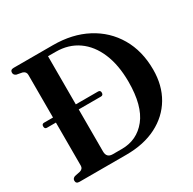

<svg xmlns="http://www.w3.org/2000/svg" viewBox="-154 -860 1028 1021"><g transform="rotate(-30 360.0 -350.0)"><path d="M31.5 -18.5Q31.5 -32.5 47 -38.5L81 -45.5Q101.5 -51.5 101.5 -71V-335.5H46.5Q32.5 -335.5 32.5 -351.5Q32.5 -366.5 46.5 -366.5H101.5V-628.5Q101.5 -648.5 81 -655L46.5 -661.5Q31.5 -667.5 31.5 -682Q31.5 -700 52.5 -700H294Q412 -700 501.2 -653Q590.5 -606 640.5 -520.8Q690.5 -435.5 690.5 -321Q690.5 -224.5 647.8 -152.2Q605 -80 526.5 -40Q448 0 340.5 0H52.5Q31.5 0 31.5 -18.5ZM335 -38.5Q428.5 -38.5 486.5 -111Q544.5 -183.5 544.5 -330.5Q544.5 -433 513.2 -507.2Q482 -581.5 424.5 -621.8Q367 -662 288.5 -662H241.5V-366.5H378Q392.5 -366.5 392.5 -351.5Q392.5 -335.5 378 -335.5H241.5V-77.5Q241.5 -38.5 279 -38.5Z"/></g></svg>

Font: Fraunces 144pt S050 SemiBold
Style: Regular
Weight: 600
Version: Version 1.000; ttfautohint (v1.8.3)